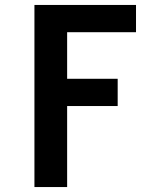

<svg xmlns="http://www.w3.org/2000/svg" viewBox="-20 -755 640 775"><path d="M119 0V-735H529V-625H251V-437H455V-327H251V0Z"/></svg>

Font: Iosevka Curly XBdEx
Style: Regular
Weight: 800
Width: 7
Monospace: yes
Designer: Belleve Invis
Foundry: Belleve Invis
Version: Version 11.1.0; ttfautohint (v1.8.3)